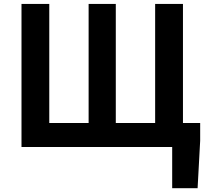

<svg xmlns="http://www.w3.org/2000/svg" viewBox="-20 -761 1074 994"><path d="M871.4 213.2V0H837V-124.3H1016.3V-32.5L1003 213.2ZM91.3 0V-740.8H235.1V-124.3H438.8V-740.8H579.5V-124.3H783.2V-740.8H927.2V0Z"/></svg>

Font: Noto Sans SC Thin
Style: Regular
Weight: 100
Designer: Ryoko NISHIZUKA 西塚涼子 (kana, bopomofo & ideographs); Paul D. Hunt (Latin, Greek & Cyrillic); Sandoll Communications 산돌커뮤니
Foundry: Adobe
Version: Version 2.004-H2;hotconv 1.0.118;makeotfexe 2.5.65603